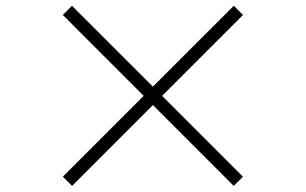

<svg xmlns="http://www.w3.org/2000/svg" viewBox="-20 -694 1040 653"><path d="M225.1 -61.8 193.8 -93.1 468.7 -368 193.6 -643.2 224.8 -674.4 500 -399.3 775.2 -674.4 806.4 -643.2 531.3 -368 806.2 -93.1 774.9 -61.8 500 -336.7Z"/></svg>

Font: Noto Serif JP
Style: Regular
Weight: 200
Designer: Ryoko NISHIZUKA 西塚涼子 (kana & ideographs); Frank Grießhammer (Latin, Greek & Cyrillic); Wenlong ZHANG 张文龙 (bopomofo); San
Foundry: Adobe
Version: Version 2.001;hotconv 1.1.0;makeotfexe 2.6.0